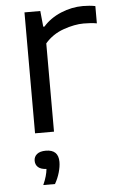

<svg xmlns="http://www.w3.org/2000/svg" viewBox="-55 -586 523 858"><g transform="rotate(-5 206.5 -157.0)"><path d="M87.5 0V-542.5H158.5L165.5 -471.5H171Q202.5 -507.5 251 -527.8Q299.5 -548 350 -548Q379.5 -548 405.5 -543V-465.5Q391.5 -468 376.8 -469Q362 -470 346.5 -470Q305.5 -470 255.8 -452.5Q206 -435 172.5 -396V0ZM104 233.5Q113.5 212 118.2 195.2Q123 178.5 124.5 163Q99.5 162 87.2 151Q75 140 75 122Q75 104 88.5 92.8Q102 81.5 128.5 81.5Q185 81.5 185 136.5Q185 158 177.5 184Q170 210 156.5 233.5Z"/></g></svg>

Font: Encode Sans Expanded Expanded
Style: Regular
Weight: 400
Width: 7
Designer: Multiple Designers
Foundry: Impallari Type
Version: Version 3.000; ttfautohint (v1.8.3) -l 8 -r 50 -G 200 -x 14 